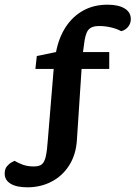

<svg xmlns="http://www.w3.org/2000/svg" viewBox="-96 -680 578 819"><path d="M21 119Q-26 119 -51 103.5Q-76 88 -76 61Q-76 41 -66.5 29.5Q-57 18 -46.5 12.5Q-36 7 -34 6Q-15 17 4 23.5Q23 30 48 30Q72 30 83 20.5Q94 11 99.5 -13.5Q105 -38 108 -83L133 -386H55L61 -441L143 -458Q155 -520 184.5 -565Q214 -610 259 -635Q304 -660 363 -660Q409 -660 435.5 -644Q462 -628 462 -599Q462 -585 456 -574Q450 -563 440.5 -556Q431 -549 421 -547Q403 -557 378 -563Q353 -569 326 -569Q294 -569 280.5 -552Q267 -535 262 -487L258 -458H370V-386H252L232 -82Q228 -20 199 25.5Q170 71 123.5 95Q77 119 21 119Z"/></svg>

Font: Faustina Light
Style: Bold Italic
Weight: 700
Italic angle: -8°
Version: Version 1.200